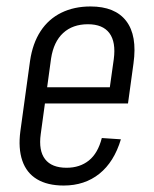

<svg xmlns="http://www.w3.org/2000/svg" viewBox="-20 -567 477 594"><path d="M177 7Q127 7 94.5 -12.5Q62 -32 49 -70Q36 -108 43 -161L73 -379Q81 -433 105.5 -470.5Q130 -508 169.5 -527.5Q209 -547 260 -547Q336 -547 370.5 -502Q405 -457 393 -371L376 -247H107L114 -297H330L315 -263L332 -384Q339 -437 318.5 -464.5Q298 -492 252 -492Q205 -492 175.5 -465Q146 -438 138 -386L106 -152Q99 -101 119.5 -74.5Q140 -48 186 -48Q227 -48 255 -70.5Q283 -93 295 -140L354 -136Q333 -66 287.5 -29.5Q242 7 177 7Z"/></svg>

Font: Pathway Extreme Condensed ExtraLight
Style: Italic
Weight: 250
Width: 3
Italic angle: -8°
Version: Version 1.001;gftools[0.9.26]